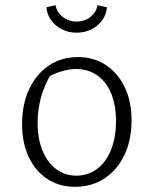

<svg xmlns="http://www.w3.org/2000/svg" viewBox="-20 -712 570 740"><path d="M269 8Q208 8 162 -22.5Q116 -53 90.5 -107.5Q65 -162 65 -233Q65 -310 92.5 -368.5Q120 -427 168.5 -459.5Q217 -492 280 -492Q342 -492 388.5 -461Q435 -430 461 -375.5Q487 -321 487 -248Q487 -172 459.5 -114.5Q432 -57 383 -24.5Q334 8 269 8ZM274 -35Q319 -35 353.5 -60.5Q388 -86 407.5 -133.5Q427 -181 427 -245Q427 -308 408 -353Q389 -398 354 -422Q319 -446 273 -446Q245 -446 213.5 -436Q182 -426 148 -406L179 -431Q152 -386 138.5 -338.5Q125 -291 125 -239Q125 -177 144 -131Q163 -85 197 -60Q231 -35 274 -35ZM275 -586Q243 -586 217.5 -599.5Q192 -613 176.5 -635Q161 -657 159 -684L194 -692Q199 -665 221.5 -647Q244 -629 275 -629Q307 -629 329 -647Q351 -665 356 -692L392 -684Q390 -657 374.5 -635Q359 -613 333.5 -599.5Q308 -586 275 -586Z"/></svg>

Font: Piazzolla Thin ExtraLight
Style: Regular
Weight: 250
Version: Version 2.005